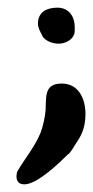

<svg xmlns="http://www.w3.org/2000/svg" viewBox="-20 -477 243 501"><path d="M23 -17C23 -3 30 4 44 4C78 4 138 -55 158 -75H159C168 -84 174 -97 181 -107C197 -130 203 -152 203 -180C203 -218 186 -259 141 -259C94 -259 101 -222 99 -190C98 -174 92 -146 86 -131C71 -94 46 -65 26 -31C24 -27 23 -22 23 -17ZM79 -415C79 -405 85 -394 90 -385V-384C97 -370 118 -363 133 -363C152 -363 175 -375 175 -397V-407C175 -433 160 -457 130 -457C102 -457 79 -446 79 -415Z"/></svg>

Font: ChillLongCangKaiShu Bold
Style: Regular
Weight: 700
Version: Version 3.500;Glyphs 3.1.1 (3135)